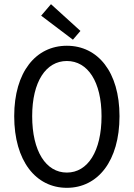

<svg xmlns="http://www.w3.org/2000/svg" viewBox="-20 -887 640 919"><path d="M300 12C448 12 552 -116 552 -331C552 -543 448 -668 300 -668C152 -668 48 -543 48 -331C48 -116 152 12 300 12ZM300 -61C200 -61 134 -163 134 -331C134 -496 200 -595 300 -595C400 -595 466 -496 466 -331C466 -163 400 -61 300 -61ZM329 -697 365 -739 224 -867 177 -812Z"/></svg>

Font: Hasklig
Style: Regular
Weight: 400
Monospace: yes
Designer: Paul D. Hunt, Teo Tuominen
Foundry: Adobe Systems Incorporated
Version: Version 2.030;PS 1.0;hotconv 16.6.51;makeotf.lib2.5.65220